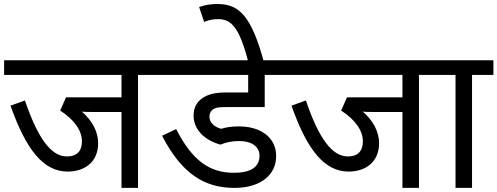

<svg xmlns="http://www.w3.org/2000/svg" viewBox="-20 -916 2425 936"><path d="M756.8 -622.1H0V-550.8H572.3V-441.4H301.8L273.4 -377C342.3 -332.5 379.4 -279.8 379.4 -227.1C379.4 -178.2 353.5 -153.3 306.2 -153.3C229.5 -153.3 164.6 -240.7 101.6 -426.3L31.2 -400.9C107.9 -184.6 191.9 -79.6 310.1 -79.6C390.1 -79.6 458.5 -124 458.5 -218.3C458.5 -272.5 430.2 -327.6 378.9 -372.1C391.1 -370.1 410.2 -370.1 435.1 -370.1H572.3V0H652.8V-550.8H756.8Z M1054.7 -210.9C1081.5 -222.7 1113.8 -228.5 1145.5 -228.5C1206.5 -228.5 1245.1 -201.7 1245.1 -157.2C1245.1 -102.1 1203.6 -73.7 1120.1 -73.7C1004.9 -73.7 918.9 -129.4 838.9 -286.6L770 -254.4C866.7 -66.9 978.5 0 1123 0C1252 0 1326.2 -64.9 1326.2 -154.3C1326.2 -184.6 1318.4 -210.9 1302.7 -232.9C1271.5 -277.3 1214.4 -299.8 1144.5 -299.8C1110.8 -299.8 1082 -295.9 1058.1 -288.1C1023.4 -297.4 1001 -319.3 1001 -346.7C1001 -357.9 1003.9 -367.7 1010.3 -375C1022.5 -390.1 1040 -394 1081.5 -394H1270.5V-550.8H1384.3V-622.1H742.2V-550.8H1189.9V-465.3H1084C1027.3 -465.3 993.2 -456.1 965.8 -437C938.5 -417.5 923.8 -391.1 923.8 -352.1C923.8 -287.6 972.7 -233.9 1054.7 -210.9Z M1266.1 -614.7C1236.8 -723.6 1206.5 -794.4 1172.4 -836.4C1138.2 -878.4 1098.1 -896.5 1041.5 -896.5C1007.8 -896.5 980 -892.1 950.7 -881.8L975.1 -809.1C1002.9 -820.3 1021.5 -822.8 1044.4 -822.8C1067.9 -822.8 1087.9 -816.4 1104 -803.7C1120.1 -790.5 1135.3 -769.5 1148.4 -740.7C1162.1 -711.4 1176.3 -669.4 1190.4 -614.7Z M2126.5 -622.1H1369.6V-550.8H1941.9V-441.4H1671.4L1643.1 -377C1711.9 -332.5 1749 -279.8 1749 -227.1C1749 -178.2 1723.1 -153.3 1675.8 -153.3C1599.1 -153.3 1534.2 -240.7 1471.2 -426.3L1400.9 -400.9C1477.5 -184.6 1561.5 -79.6 1679.7 -79.6C1759.8 -79.6 1828.1 -124 1828.1 -218.3C1828.1 -272.5 1799.8 -327.6 1748.5 -372.1C1760.7 -370.1 1779.8 -370.1 1804.7 -370.1H1941.9V0H2022.5V-550.8H2126.5Z M2385.3 -622.1H2111.8V-550.8H2200.7V0H2281.2V-550.8H2385.3Z"/></svg>

Font: Noto Reveo Sans
Style: Regular
Weight: 400
Designer: Monotype Design team
Foundry: Monotype Imaging Inc.
Version: Version 1.04